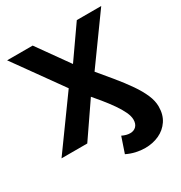

<svg xmlns="http://www.w3.org/2000/svg" viewBox="-206 -846 1130 1199"><g transform="rotate(-30 359.5 -247.0)"><path d="M7.6 0 265.3 -356.6 19.4 -700H203.6L364.2 -474.5L521.9 -700H698L456.2 -364.8L371.2 -259.7L193.2 0ZM493.5 205.8Q461.1 205.8 427.8 198.3Q394.6 190.8 363.2 175.4L401.1 63.7Q431.3 78.7 458 78.7Q485.2 78.7 501.6 62Q517.9 45.4 517.9 14.9Q517.9 -9.9 503.1 -41.6Q488.3 -73.4 462.5 -110.3Q436.8 -147.3 403.7 -187.8Q370.5 -228.4 333.5 -271.4L433.1 -393.9Q490.6 -325.3 538.9 -266.6Q587.2 -207.9 622.1 -157.3Q657 -106.7 676 -62.4Q695.1 -18.1 695.1 22.7Q695.1 81.7 667.6 122.6Q640.1 163.6 594.5 184.7Q548.8 205.8 493.5 205.8Z"/></g></svg>

Font: Montserrat Thin
Style: Regular
Weight: 100
Designer: Julieta Ulanovsky
Foundry: Julieta Ulanovsky
Version: Version 9.000